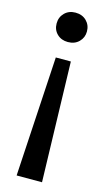

<svg xmlns="http://www.w3.org/2000/svg" viewBox="-113 -549 438 789"><g transform="rotate(15 106.5 -154.5)"><path d="M106 -384Q78 -384 60 -401.5Q42 -419 42 -446Q42 -473 60 -491Q78 -509 106 -509Q135 -509 153 -491Q171 -473 171 -446Q171 -420 153 -402Q135 -384 106 -384ZM45 200 75 -310H139L153 200Z"/></g></svg>

Font: Livvic Medium
Style: Regular
Weight: 500
Designer: Jacques Le Bailly, Baron von Fonthausen
Version: Version 1.001; ttfautohint (v1.8.2)